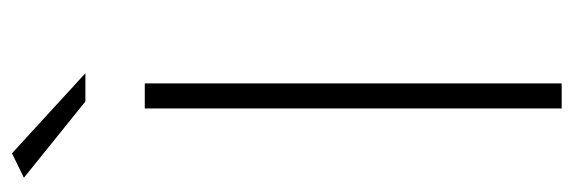

<svg xmlns="http://www.w3.org/2000/svg" viewBox="-340 -622 962 322"><g transform="rotate(-90 141.0 -461.0)"><path d="M3.9 -901.9 44.9 -921.9 179.2 -798.8H131.8ZM120.1 0V-699.2H162.1V0Z"/></g></svg>

Font: Montserrat Ultra Light
Style: Regular
Weight: 200
Designer: Julieta Ulanovsky
Foundry: Julieta Ulanovsky
Version: Version 3.001;PS 003.001;hotconv 1.0.70;makeotf.lib2.5.58329